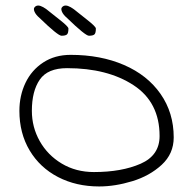

<svg xmlns="http://www.w3.org/2000/svg" viewBox="-20 -672 697 693"><path d="M123 -607Q109 -619 104.5 -630Q100 -641 105 -646Q110 -652 118 -652Q133 -652 161 -628Q163 -626 195 -601Q227 -576 227 -569Q227 -552 221.5 -547.5Q216 -543 202 -543Q189 -543 123 -607ZM222 -607Q208 -619 203.5 -630Q199 -641 204 -646Q209 -652 217 -652Q232 -652 260 -628Q262 -626 294 -601Q326 -576 326 -569Q326 -552 320.5 -547.5Q315 -543 301 -543Q288 -543 222 -607ZM50 -272Q50 -327 72 -373Q94 -419 136 -446.5Q178 -474 235 -474Q343 -474 427.5 -437.5Q512 -401 559.5 -333Q607 -265 607 -176Q607 -117 563.5 -77Q520 -37 457.5 -18Q395 1 338 1Q255 1 189.5 -33Q124 -67 87 -129Q50 -191 50 -272ZM556 -181Q556 -303 462 -364.5Q368 -426 222 -426Q152 -426 123.5 -384.5Q95 -343 95 -272Q95 -213 123.5 -162.5Q152 -112 203 -81.5Q254 -51 319 -51Q419 -51 487.5 -81Q556 -111 556 -181Z"/></svg>

Font: Indie Flower
Style: Regular
Weight: 400
Designer: Kimberly Geswein
Foundry: Kimberly Geswein
Version: Version 2.000